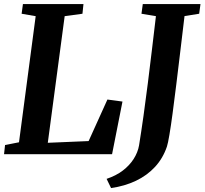

<svg xmlns="http://www.w3.org/2000/svg" viewBox="-20 -763 1012 950"><path d="M0 0 5 -45.5 74 -59 156.5 -683 87 -695 93.5 -743H393L388 -695L300 -683L216.5 -56.5L418.5 -65L511.5 -270.5L586 -260.5L534.5 0ZM529.5 167.5 507.5 122Q554 106.5 587.5 81Q621 55.5 641.5 23.2Q662 -9 668 -43.5Q679 -111.5 690 -189.5Q701 -267.5 711.5 -351.2Q722 -435 732 -519Q742 -603 751.5 -683L680 -695L686.5 -743H972L965.5 -695L893 -683.5Q882.5 -596 872.2 -509.5Q862 -423 852.2 -344.5Q842.5 -266 834 -202.2Q825.5 -138.5 818.2 -95.8Q811 -53 806 -38Q786.5 20 747 62.8Q707.5 105.5 652 131.8Q596.5 158 529.5 167.5Z"/></svg>

Font: Merriweather 24pt
Style: Bold Italic
Weight: 700
Italic angle: -7.8°
Designer: Eben Sorkin
Foundry: Eben Sorkin
Version: Version 2.101